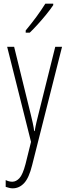

<svg xmlns="http://www.w3.org/2000/svg" viewBox="-20 -784 367 1046"><path d="M19 -529H57L148 -159Q155 -130 158.5 -114Q162 -98 163.5 -88.5Q165 -79 166 -70H169Q174 -99 179 -119.5Q184 -140 189 -160L281 -529H318L155 116Q138 185 111.5 213.5Q85 242 49 242Q39 242 30 239.5Q21 237 11 234V197Q29 206 47 206Q68 206 86 186.5Q104 167 119 110L149 -11ZM270 -756Q254 -732 231.5 -704.5Q209 -677 185 -650.5Q161 -624 142 -606H120V-618Q153 -658 178 -692Q203 -726 227 -764H270Z"/></svg>

Font: Noto Sans Myanmar UI ExtraCondensed ExtraLight
Style: Regular
Weight: 200
Width: 2
Designer: Monotype Design Team
Foundry: Monotype Imaging Inc.
Version: Version 2.103; ttfautohint (v1.8.4.7-5d5b)